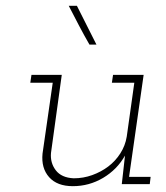

<svg xmlns="http://www.w3.org/2000/svg" viewBox="-20 -632 569 659"><path d="M398 0 404 -53 409 -98Q382 -50 334 -21.5Q286 7 230 7Q176 7 148.5 -24Q121 -55 126 -105L161 -348H84L88 -375H192L155 -107Q152 -73 171.5 -47.5Q191 -22 233 -20Q266 -20 296.5 -31Q327 -42 351.5 -60.5Q376 -79 393 -105.5Q410 -132 415 -163L441 -348H364L368 -375H473L423 -25H497L494 0ZM244 -612Q261 -579 277.5 -545.5Q294 -512 311 -479H287Q268 -512 250.5 -545.5Q233 -579 216 -612Z"/></svg>

Font: Josefin Slab Light
Style: Italic
Weight: 300
Italic angle: -12°
Designer: Santiago Orozco
Foundry: Typemade
Version: Version 2.000